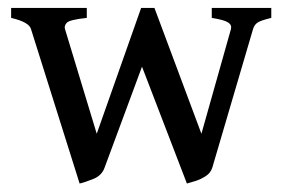

<svg xmlns="http://www.w3.org/2000/svg" viewBox="-20 -437 693 471"><path d="M645.5 -393.1Q618.7 -386.7 611.1 -381.1Q603.5 -375.5 600.6 -365.2L501 -26.4Q497.1 -13.2 484.9 -5.1Q472.7 2.9 459.2 7.1Q445.8 11.2 438.5 13.2L318.4 -299.3L329.1 -417.5Q329.1 -417.5 341.3 -417.5Q353.5 -417.5 358.9 -417.5L474.1 -108.9L546.4 -365.2Q549.3 -375.5 539.8 -381.8Q530.3 -388.2 499.5 -393.1V-417.5H645.5ZM236.8 -26.4Q230 -6.3 208.5 2.2Q187 10.7 175.3 13.2L56.2 -365.2Q51.8 -382.8 7.3 -393.1V-417.5H192.9V-393.1Q150.9 -388.7 143.8 -381.1Q136.7 -373.5 139.6 -365.2L217.3 -108.9L326.2 -417.5Q332.5 -417.5 343.3 -417.5Q354 -417.5 354 -417.5L360.4 -359.9Z"/></svg>

Font: Dai Banna SIL
Style: Regular
Weight: 400
Designer: Victor Gaultney
Foundry: SIL International
Version: Version 4.000